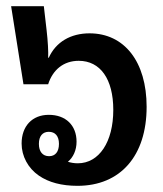

<svg xmlns="http://www.w3.org/2000/svg" viewBox="-20 -591 528 622"><path d="M231 11C370 11 455 -86 455 -245C455 -391 383 -483 270 -483C209 -483 161 -455 138 -404H136C137 -423 135 -459 131 -493L122 -571H16L56 -318H136C151 -365 186 -394 235 -394C305 -394 347 -335 347 -235C347 -131 301 -62 232 -62C220 -62 209 -64 200 -67C217 -81 228 -104 228 -132C228 -185 193 -219 138 -219C84 -219 50 -182 50 -126C50 -85 71 -46 106 -22C138 0 180 11 231 11ZM139 -85C118 -85 106 -100 106 -125C106 -150 118 -164 138 -164C159 -164 171 -150 171 -125C171 -99 159 -85 139 -85Z"/></svg>

Font: Noto Sans Thai Looped UI Narrow Medium
Style: Regular
Weight: 500
Width: 4
Designer: Cadson Demak Team
Foundry: Cadson Demak Co., Ltd.
Version: Version 1.000